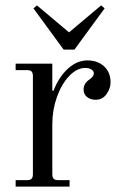

<svg xmlns="http://www.w3.org/2000/svg" viewBox="-20 -692 450 712"><path d="M104 -661 117 -672 236 -572 355 -672 368 -661 256 -508H216ZM38 0V-24H80Q92 -24 97 -29Q102 -34 102 -46V-410Q102 -422 97 -427Q92 -432 80 -432H38V-456H174V-356L178 -355Q199 -408 232.5 -438Q266 -468 304 -468Q342 -468 366 -446Q390 -424 390 -386Q390 -364 375 -343Q360 -322 335 -322Q316 -322 303 -332Q290 -342 290 -360Q290 -382 310 -396Q328 -408 328 -420Q328 -428 319.5 -434Q311 -440 296 -440Q265 -440 236.5 -410Q208 -380 191 -332Q174 -284 174 -232V-46Q174 -34 179 -29Q184 -24 196 -24H238V0Z"/></svg>

Font: Old Standard TT
Style: Regular
Weight: 400
Designer: Alexey Kryukov <alexios@thessalonica.org.ru>
Version: Version 2.2